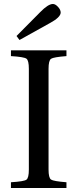

<svg xmlns="http://www.w3.org/2000/svg" viewBox="-20 -945 389 965"><path d="M35 0V-29Q101 -33 113 -42Q125 -51 125 -93V-599Q125 -641 113 -650Q101 -659 35 -663V-692H314V-663Q249 -658 236.5 -649.5Q224 -641 224 -599V-93Q224 -51 236.5 -42.5Q249 -34 314 -29V0ZM63 -764 182 -884Q222 -925 246 -925Q258 -925 271.5 -910.5Q285 -896 285 -882Q285 -858 229 -828L78 -744Z"/></svg>

Font: Linguistics Pro
Style: Regular
Weight: 400
Designer: Stefan Peev, Context Ltd
Foundry: Stefan Peev, Context Ltd
Version: Version 001.000